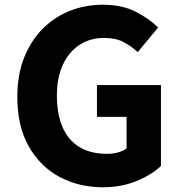

<svg xmlns="http://www.w3.org/2000/svg" viewBox="-20 -776 765 810"><path d="M415 14Q313 14 231.5 -29.5Q150 -73 101.5 -158Q53 -243 53 -368Q53 -460 81.5 -532Q110 -604 159.5 -654Q209 -704 274 -730Q339 -756 414 -756Q495 -756 552.5 -726.5Q610 -697 647 -660L561 -556Q533 -582 500.5 -599Q468 -616 419 -616Q361 -616 316 -587Q271 -558 245.5 -503.5Q220 -449 220 -373Q220 -296 243.5 -240.5Q267 -185 314.5 -156Q362 -127 432 -127Q456 -127 478 -133Q500 -139 514 -150V-283H389V-417H659V-76Q621 -39 556.5 -12.5Q492 14 415 14Z"/></svg>

Font: Noto Sans HK Thin ExtraBold
Style: Regular
Weight: 800
Version: Version 2.004-H2;hotconv 1.0.118;makeotfexe 2.5.65603